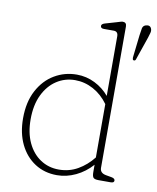

<svg xmlns="http://www.w3.org/2000/svg" viewBox="-83 -793 710 868"><g transform="rotate(10 272.0 -359.0)"><path d="M42.5 -216.5Q42.5 -291.5 70.8 -344.5Q99 -397.5 145.8 -425.2Q192.5 -453 248.5 -453Q292.5 -453 331.5 -433.5Q370.5 -414 397.5 -381.5V-655Q397.5 -677.5 377.5 -677.5H332.5Q317 -677.5 317 -689Q317 -698 332.5 -702.5L384 -717.5Q392.5 -720 399.5 -722.2Q406.5 -724.5 411 -724.5Q428.5 -724.5 428.5 -705.5V-57Q428.5 -33 456.5 -28L482 -23.5Q498.5 -20.5 498.5 -10.5Q498.5 0 483 0H427.5Q409.5 0 403.5 -6.2Q397.5 -12.5 397.5 -32.5V-65.5Q365.5 -29.5 323.5 -9.5Q281.5 10.5 237.5 10.5Q180 10.5 136 -18Q92 -46.5 67.2 -97.5Q42.5 -148.5 42.5 -216.5ZM77 -218Q77 -156 98.2 -110.8Q119.5 -65.5 156.8 -40.8Q194 -16 241.5 -16Q289 -16 328.2 -38.5Q367.5 -61 397.5 -99V-344Q368.5 -384 328.8 -405.5Q289 -427 245 -427Q198.5 -427 160.2 -402Q122 -377 99.5 -330.2Q77 -283.5 77 -218ZM496 -678Q498.5 -698 501 -710Q503.5 -722 515.5 -726Q535 -732 541.5 -716.5Q545.5 -707.5 542.5 -696.5Q539.5 -685.5 535.5 -673L499 -567Q496.5 -560 489.5 -561Q485.5 -561.5 484.8 -565.5Q484 -569.5 484 -573Z"/></g></svg>

Font: Fraunces 72pt SuperSoft Thin
Style: Regular
Weight: 100
Version: Version 1.000;[b76b70a41]